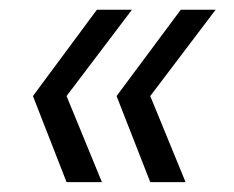

<svg xmlns="http://www.w3.org/2000/svg" viewBox="-20 -490 475 390"><path d="M115.2 -294.9 187 -120.1H115.2L46.9 -294.9L176.8 -470.2H248ZM285.2 -294.9 356.9 -120.1H285.2L216.8 -294.9L347.2 -470.2H418Z"/></svg>

Font: SVN-Poppins Light
Style: Italic
Weight: 300
Italic angle: -10°
Designer: Ninad Kale (Devanagari), Jonny Pinhorn (Latin)
Foundry: Indian Type Foundry
Version: Version 3.002 2017